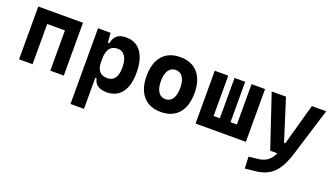

<svg xmlns="http://www.w3.org/2000/svg" viewBox="-68 -1031 3065 1769"><g transform="rotate(20 1465.0 -146.0)"><path d="M73.7 0V-517.6H512.2V0H379.9V-394.5H206.1V0Z M659.7 224.6V-517.6H782.2L790.5 -423.8H804.7Q814 -476.1 844.7 -501.7Q875.5 -527.3 934.1 -527.3Q1029.3 -527.3 1081.3 -455.8Q1133.3 -384.3 1133.3 -253.9Q1133.3 -126.5 1081.5 -58.3Q1029.8 9.8 935.1 9.8Q821.8 9.8 804.7 -80.1H792V224.6ZM896 -402.8Q792 -402.8 792 -265.6V-235.4Q792 -114.7 896 -114.7Q994.1 -114.7 994.1 -253.9Q994.1 -325.2 968.5 -364Q942.9 -402.8 896 -402.8Z M1464.8 9.8Q1353 9.8 1291.5 -60.5Q1230 -130.9 1230 -258.8Q1230 -387.2 1291.5 -457.3Q1353 -527.3 1464.8 -527.3Q1576.7 -527.3 1638.2 -457.3Q1699.7 -387.2 1699.7 -258.8Q1699.7 -130.9 1638.2 -60.5Q1576.7 9.8 1464.8 9.8ZM1464.8 -115.7Q1510.3 -115.7 1534.9 -153.1Q1559.6 -190.4 1559.6 -258.8Q1559.6 -327.6 1534.9 -364.7Q1510.3 -401.9 1464.8 -401.9Q1419.9 -401.9 1395 -364.7Q1370.1 -327.6 1370.1 -258.8Q1370.1 -190.4 1395 -153.1Q1419.9 -115.7 1464.8 -115.7Z M1804.2 0V-517.6H1936.5V-122.1H1998V-517.6H2102.5V-122.1H2165V-517.6H2297.4V0Z M2536.1 0 2362.3 -517.6H2502.4L2630.9 -112.3H2643.1L2756.3 -517.6H2896.5L2751 -45.9Q2721.7 47.4 2683.6 104.2Q2645.5 161.1 2593.3 189.2Q2541 217.3 2468.3 224.6L2372.1 234.4L2367.2 119.6L2456.5 109.9Q2510.3 104 2545.9 78.6Q2581.5 53.2 2606 0Z"/></g></svg>

Font: Caskaydia Cove
Style: Bold
Weight: 700
Monospace: yes
Designer: Aaron Bell
Foundry: Saja Typeworks
Version: Version 4.300; ttfautohint (v1.8.3)